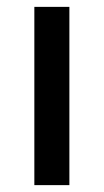

<svg xmlns="http://www.w3.org/2000/svg" viewBox="-20 -539 302 559"><path d="M80 0V-519H182V0Z"/></svg>

Font: Anuphan Medium
Style: Regular
Weight: 500
Designer: Mike Abbink, Paul van der Laan, Pieter van Rosmalen, Mint Tantisuwanna
Foundry: Bold Monday; Cadson Demak
Version: Version 3.002;hotconv 1.0.109;makeotfexe 2.5.65596